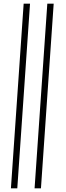

<svg xmlns="http://www.w3.org/2000/svg" viewBox="-20 -810 365 1055"><path d="M110 -790H145L75 225H40ZM240 -790H275L205 225H170Z"/></svg>

Font: Bona Nova SC
Style: Italic
Weight: 400
Italic angle: -4°
Designer: Mateusz Machalski
Foundry: Capitalics
Version: Version 4.001; ttfautohint (v1.8.4.7-5d5b)